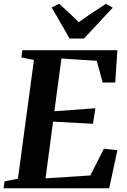

<svg xmlns="http://www.w3.org/2000/svg" viewBox="-30 -1013 682 1033"><path d="M-10.5 0 -5.5 -37.5 66.5 -51.5 152.5 -690.5 85.5 -704 90 -743H601.5L590 -569H522.5L490.5 -686L300.5 -698L262.5 -414.5L483 -430.5L470.5 -347L255.5 -358.5L215 -53.5L456 -69L529 -213L601.5 -204.5L557.5 0ZM344.5 -805.5 248 -973 288 -993Q315.5 -968.5 342.2 -943.5Q369 -918.5 394 -893.5Q428.5 -919 465.8 -943.8Q503 -968.5 540 -992.5L576.5 -971.5L421.5 -805.5Z"/></svg>

Font: Merriweather 60pt
Style: Bold Italic
Weight: 700
Italic angle: -7.8°
Version: Version 2.101